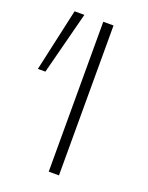

<svg xmlns="http://www.w3.org/2000/svg" viewBox="-143 -725 612 792"><g transform="rotate(20 162.5 -329.0)"><path d="M171 0V-658H216V0ZM17 -383H-16L45 -658H88Z"/></g></svg>

Font: Ysabeau Infant ExtraLight
Style: Regular
Weight: 250
Designer: Christian Thalmann (Catharsis Fonts)
Version: Version 2.001;gftools[0.9.30]; featfreeze: ss01,ss02,lnum